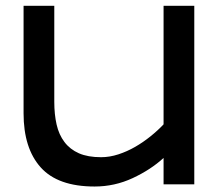

<svg xmlns="http://www.w3.org/2000/svg" viewBox="-20 -644 775 672"><path d="M170 -287.5Q170 -243.8 178.1 -208.1Q186.2 -172.5 205.6 -146.9Q225 -121.2 256.2 -107.5Q287.5 -93.8 333.8 -93.8Q363.8 -93.8 394.4 -103.8Q425 -113.8 453.1 -130Q481.2 -146.2 506.9 -166.9Q532.5 -187.5 552.5 -208.8V-623.8H660V1.2H552.5V-91.2Q507.5 -50 444.4 -20.6Q381.2 8.8 311.2 8.8Q182.5 8.8 122.5 -58.1Q62.5 -125 62.5 -247.5V-623.8H170Z"/></svg>

Font: Abordage
Style: Regular
Weight: 400
Designer: Ange Degheest & Eugénie Bidaut
Foundry: Velvetyne Type Foundry
Version: Version 1.000;FEAKit 1.0